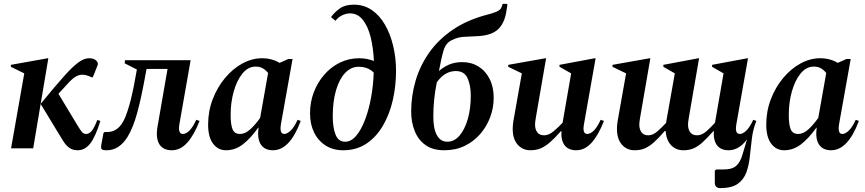

<svg xmlns="http://www.w3.org/2000/svg" viewBox="-20 -764 4458 989"><path d="M380 10Q354 10 337 -2.5Q320 -15 307 -35.5Q294 -56 279 -81L191 -226V-231Q264 -320 309.5 -371Q355 -422 384.5 -443Q414 -464 438 -464Q450 -464 458.5 -461.5Q467 -459 472 -455Q479 -450 482.5 -442.5Q486 -435 482 -426L459 -368L454 -365L438 -372Q432 -374 424 -376.5Q416 -379 402 -379Q373 -379 339 -344L281 -281L378 -120Q392 -97 401 -85.5Q410 -74 424 -74Q440 -74 453.5 -91Q467 -108 481 -146L497 -141Q472 -60 445 -25Q418 10 380 10ZM37 0 105 -386 36 -420V-430L226 -464H229L151 0Z M865 10Q819 10 800 -22.5Q781 -55 792 -115L843 -409H735L729 -378Q709 -265 687.5 -185.5Q666 -106 637 -59Q594 10 530 10Q508 10 503.5 4Q499 -2 502 -19L513 -79L519 -84H533Q593 -84 624 -157.5Q655 -231 680 -378L685 -406L622 -438L624 -454H962L904 -124Q896 -74 922 -74Q938 -74 955.5 -91Q973 -108 991 -147L1008 -141Q979 -67 944 -28.5Q909 10 865 10Z M1144 10Q1103 10 1077.5 -24Q1052 -58 1052 -122Q1052 -191 1075.5 -252.5Q1099 -314 1139 -362Q1179 -410 1228.5 -437Q1278 -464 1330 -464Q1356 -464 1379.5 -457.5Q1403 -451 1420 -440L1465 -460H1487L1427 -124Q1419 -74 1444 -74Q1459 -74 1477 -91Q1495 -108 1513 -147L1529 -141Q1473 10 1386 10Q1343 10 1323.5 -20Q1304 -50 1312 -106H1310Q1268 -48 1229 -19Q1190 10 1144 10ZM1168 -172Q1168 -122 1178 -98Q1188 -74 1216 -74Q1244 -74 1271 -99.5Q1298 -125 1320 -157L1361 -388Q1348 -404 1333 -412.5Q1318 -421 1297 -421Q1258 -421 1229 -385.5Q1200 -350 1184 -293Q1168 -236 1168 -172Z M1748 10Q1695 10 1656.5 -15Q1618 -40 1597.5 -82.5Q1577 -125 1577 -180Q1577 -238 1596.5 -289Q1616 -340 1650.5 -379.5Q1685 -419 1731 -441.5Q1777 -464 1830 -464Q1853 -464 1871.5 -460Q1890 -456 1906 -450Q1903 -516 1889.5 -571.5Q1876 -627 1849.5 -661Q1823 -695 1783 -695Q1763 -695 1743 -685.5Q1723 -676 1708 -657L1685 -676Q1705 -703 1732 -721.5Q1759 -740 1803 -740Q1855 -740 1895.5 -712Q1936 -684 1963.5 -636Q1991 -588 2005.5 -526.5Q2020 -465 2020 -399Q2020 -322 2003.5 -249Q1987 -176 1953 -117.5Q1919 -59 1868 -24.5Q1817 10 1748 10ZM1694 -164Q1694 -107 1708.5 -70.5Q1723 -34 1758 -34Q1789 -34 1815 -65Q1841 -96 1860.5 -147.5Q1880 -199 1891.5 -262Q1903 -325 1905 -390Q1876 -420 1827 -420Q1788 -420 1758 -388.5Q1728 -357 1711 -299.5Q1694 -242 1694 -164Z M2569 -744H2591L2594 -740L2589 -710Q2580 -646 2546.5 -614Q2513 -582 2444 -578Q2393 -576 2365.5 -574Q2338 -572 2314 -560Q2278 -547 2265.5 -506Q2253 -465 2241 -398Q2263 -418 2292.5 -431Q2322 -444 2362 -444Q2408 -444 2444.5 -421.5Q2481 -399 2502 -357.5Q2523 -316 2523 -260Q2523 -209 2505 -160.5Q2487 -112 2453.5 -73.5Q2420 -35 2373.5 -12.5Q2327 10 2269 10Q2209 10 2171.5 -17Q2134 -44 2116 -89.5Q2098 -135 2098 -189Q2098 -271 2121 -349Q2144 -427 2191.5 -494Q2239 -561 2312.5 -611Q2386 -661 2488 -688Q2520 -696 2537 -703.5Q2554 -711 2560 -720.5Q2566 -730 2569 -744ZM2212 -164Q2212 -101 2230.5 -67.5Q2249 -34 2284 -34Q2320 -34 2347 -65.5Q2374 -97 2389.5 -150.5Q2405 -204 2405 -271Q2405 -324 2388.5 -361Q2372 -398 2328 -398Q2271 -398 2230 -340Q2212 -252 2212 -164Z M2712 10Q2672 10 2646.5 -19Q2621 -48 2621 -100Q2621 -117 2624 -138L2668 -386L2598 -420V-430L2790 -464H2793L2740 -157Q2736 -133 2736 -122Q2736 -99 2747 -83Q2758 -67 2783 -67Q2807 -67 2832.5 -88.5Q2858 -110 2878 -132L2922 -386L2862 -420V-430L3044 -464H3048L2988 -124Q2979 -74 3005 -74Q3021 -74 3038.5 -91Q3056 -108 3074 -147L3091 -141Q3062 -67 3027 -28.5Q2992 10 2948 10Q2908 10 2888.5 -15.5Q2869 -41 2872 -89H2870Q2838 -53 2813.5 -31.5Q2789 -10 2765.5 0Q2742 10 2712 10Z M3249 10Q3209 10 3183.5 -19Q3158 -48 3158 -100Q3158 -117 3161 -138L3205 -386L3135 -420V-430L3327 -464H3330L3277 -157Q3273 -133 3273 -122Q3273 -99 3284 -83Q3295 -67 3320 -67Q3343 -67 3367 -88Q3391 -109 3411 -131Q3411 -134 3412 -138L3456 -386L3397 -420V-430L3578 -464H3581L3528 -157Q3524 -133 3524 -122Q3524 -99 3535 -83Q3546 -67 3571 -67Q3595 -67 3619 -88Q3643 -109 3663 -132L3707 -386L3648 -420V-430L3830 -464H3833L3773 -124Q3764 -74 3791 -74Q3806 -74 3824 -91Q3842 -108 3860 -147L3876 -141Q3859 -99 3853 -51.5Q3847 -4 3842.5 41.5Q3838 87 3824.5 124Q3811 161 3780 183Q3749 205 3690 205Q3662 205 3662 176V115L3669 109H3706Q3753 109 3773.5 89Q3794 69 3804 34Q3814 -1 3828 -46Q3786 10 3733 10Q3693 10 3673.5 -15.5Q3654 -41 3657 -89H3655Q3623 -53 3599.5 -31.5Q3576 -10 3553 0Q3530 10 3500 10Q3462 10 3437 -16Q3412 -42 3409 -89H3404Q3373 -53 3349 -31.5Q3325 -10 3302 0Q3279 10 3249 10Z M4019 10Q3978 10 3952.5 -24Q3927 -58 3927 -122Q3927 -191 3950.5 -252.5Q3974 -314 4014 -362Q4054 -410 4103.5 -437Q4153 -464 4205 -464Q4231 -464 4254.5 -457.5Q4278 -451 4295 -440L4340 -460H4362L4302 -124Q4294 -74 4319 -74Q4334 -74 4352 -91Q4370 -108 4388 -147L4404 -141Q4348 10 4261 10Q4218 10 4198.5 -20Q4179 -50 4187 -106H4185Q4143 -48 4104 -19Q4065 10 4019 10ZM4043 -172Q4043 -122 4053 -98Q4063 -74 4091 -74Q4119 -74 4146 -99.5Q4173 -125 4195 -157L4236 -388Q4223 -404 4208 -412.5Q4193 -421 4172 -421Q4133 -421 4104 -385.5Q4075 -350 4059 -293Q4043 -236 4043 -172Z"/></svg>

Font: Spectral SemiBold
Style: Italic
Weight: 600
Italic angle: -10°
Designer: Jean-Baptiste Levee
Foundry: Production Type
Version: Version 2.001